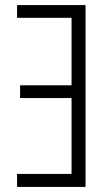

<svg xmlns="http://www.w3.org/2000/svg" viewBox="-20 -734 432 754"><path d="M47 0V-51H261V-349H59V-399H261V-664H47V-714H316V0Z"/></svg>

Font: Noto Sans ExtraCondensed Light
Style: Regular
Weight: 300
Width: 2
Designer: Monotype Design Team
Foundry: Monotype Imaging Inc.
Version: Version 2.013; ttfautohint (v1.8.4.7-5d5b)